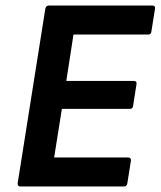

<svg xmlns="http://www.w3.org/2000/svg" viewBox="-20 -675 581 695"><path d="M54 0Q43 0 44 -12L144 -643Q146 -655 157 -655H531Q543 -655 541 -643L528 -561Q527 -550 517 -550H246L220 -382H464Q476 -382 474 -370L462 -293Q461 -281 451 -281H204L176 -105H443Q455 -105 454 -94L441 -12Q439 0 429 0Z"/></svg>

Font: Sofia Sans
Style: Bold Italic
Weight: 700
Italic angle: -9°
Designer: Botio Nikoltchev, Ani Petrova
Foundry: lettersoup
Version: Version 4.101; ttfautohint (v1.8.4.7-5d5b)